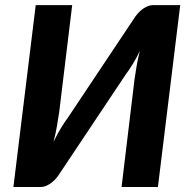

<svg xmlns="http://www.w3.org/2000/svg" viewBox="-20 -746 759 766"><path d="M521 -681.5Q527 -689.5 534.5 -697.2Q542 -705 551 -711.2Q560 -717.5 569.8 -721.5Q579.5 -725.5 590 -725.5H699L610 0H465L516.5 -428Q520 -454 525 -482.5Q530 -511 538 -543Q524.5 -514.5 509.5 -490.2Q494.5 -466 481 -448L211.5 -44Q205.5 -36 198 -28.2Q190.5 -20.5 181.5 -14.2Q172.5 -8 162.8 -4Q153 0 142.5 0H33.5L122.5 -725.5H268L216 -297.5Q212 -271 207 -241.8Q202 -212.5 193.5 -180Q207.5 -209 222.5 -234Q237.5 -259 251.5 -277.5Z"/></svg>

Font: Lato Heavy
Style: Italic
Weight: 800
Italic angle: -7°
Designer: Lukasz Dziedzic
Foundry: tyPoland Lukasz Dziedzic
Version: Version 2.007; 2014-02-27